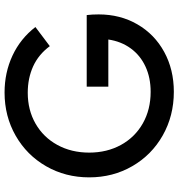

<svg xmlns="http://www.w3.org/2000/svg" viewBox="10 -770 774 833"><g transform="rotate(-90 396.5 -354.0)"><path d="M43 -353.5Q43 -456.5 91.3 -540.5Q139.6 -624.5 223.9 -672.6Q308.1 -720.7 411.1 -720.7Q497.6 -720.7 571.3 -686.3Q645 -651.9 695.3 -586.9L612.3 -524.4Q576.2 -573.2 524.7 -596.7Q473.1 -620.1 410.2 -620.1Q335 -620.1 275.9 -586.2Q216.8 -552.2 183.6 -491.5Q150.4 -430.7 150.4 -353.5Q150.4 -276.4 183.8 -215.6Q217.3 -154.8 277.3 -120.8Q337.4 -86.9 414.1 -86.9Q475.6 -86.9 523.9 -109.4Q572.3 -131.8 602.5 -173.3Q632.8 -214.8 641.1 -270.5H436.5V-364.3H747.1Q750 -340.8 750 -312.5Q750 -218.8 706.8 -144.3Q663.6 -69.8 587.2 -28.1Q510.7 13.7 414.1 13.7Q310.1 13.7 225.1 -34.4Q140.1 -82.5 91.6 -166.5Q43 -250.5 43 -353.5Z"/></g></svg>

Font: Wanted Sans Medium
Style: Regular
Weight: 500
Designer: Original Design by Kil Hyung-jin and Kang Hanbin, Wanted Lab, Inc; Hangeul from Source Han Sans by Jang Soo-young and Ka
Foundry: Wanted Lab, Inc.
Version: Version 1.001